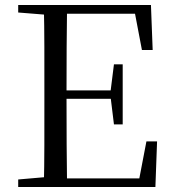

<svg xmlns="http://www.w3.org/2000/svg" viewBox="-20 -748 692 768"><path d="M52.8 0V-30.1L190.9 -42.1H202.2V0ZM155.3 0Q157.3 -83.6 157.4 -167.7Q157.5 -251.7 157.5 -336.8V-391.1Q157.5 -476.1 157.4 -560.4Q157.3 -644.8 155.3 -728H248.3Q247.1 -645.2 246.6 -559.4Q246.1 -473.5 246.1 -379.9V-357.6Q246.1 -257.3 246.6 -170.7Q247.1 -84.1 248.3 0ZM202.2 0V-34.3H576.6L532.4 -8.9L565.7 -182.5H608.3L601.6 0ZM202.2 -352.7V-386.4H442.5V-352.7ZM435.8 -250.4 422.2 -361.4V-382.4L435.8 -490.8H470.8V-250.4ZM52.8 -698V-728H202.2V-686.9H190.9ZM547.7 -548 514.8 -720.9 559.3 -693H202.2V-728H583.8L590.7 -548Z"/></svg>

Font: Noto Serif TC
Style: Regular
Weight: 200
Designer: Ryoko NISHIZUKA 西塚涼子 (kana & ideographs); Frank Grießhammer (Latin, Greek & Cyrillic); Wenlong ZHANG 张文龙 (bopomofo); San
Foundry: Adobe
Version: Version 2.001;hotconv 1.1.0;makeotfexe 2.6.0